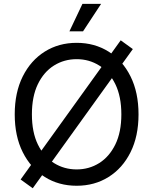

<svg xmlns="http://www.w3.org/2000/svg" viewBox="-20 -962 802 1005"><path d="M381.3 10.3Q287.6 10.3 214.4 -35.6Q141.1 -81.5 99.1 -165.3Q57.1 -249 57.1 -363.3Q57.1 -478 99.1 -562Q141.1 -646 214.4 -691.9Q287.6 -737.8 381.3 -737.8Q475.1 -737.8 548.3 -691.9Q621.6 -646 663.3 -562Q705.1 -478 705.1 -363.3Q705.1 -249 663.3 -165.3Q621.6 -81.5 548.3 -35.6Q475.1 10.3 381.3 10.3ZM381.3 -75.2Q446.3 -75.2 499.3 -108.4Q552.2 -141.6 583.7 -205.8Q615.2 -270 615.2 -363.3Q615.2 -457 583.7 -521.5Q552.2 -585.9 499.3 -619.1Q446.3 -652.3 381.3 -652.3Q315.9 -652.3 262.7 -619.1Q209.5 -585.9 178.2 -521.5Q147 -457 147 -363.3Q147 -270 178.2 -205.8Q209.5 -141.6 262.7 -108.4Q315.9 -75.2 381.3 -75.2ZM151.4 23.4 87.9 -22.5 611.8 -751 675.3 -705.1ZM343.3 -797.9 411.6 -941.9H509.3L414.6 -797.9Z"/></svg>

Font: Inter 17pt
Style: Regular
Weight: 400
Version: Version 4.001;git-66647c0bb